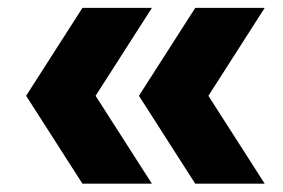

<svg xmlns="http://www.w3.org/2000/svg" viewBox="-20 -520 698 474"><path d="M183.5 -66.5 44.5 -283.5 183.5 -500.5H355L216 -283.5L355 -66.5ZM462 -66.5 323 -283.5 462 -500.5H633.5L494.5 -283.5L633.5 -66.5Z"/></svg>

Font: Encode Sans SC SemiExpanded
Style: Bold
Weight: 700
Width: 6
Designer: Multiple Designers
Foundry: Impallari Type
Version: Version 3.002